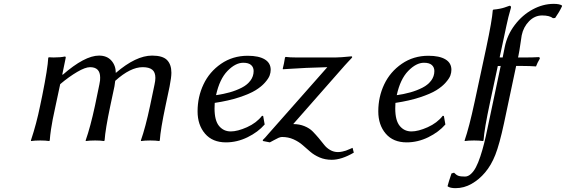

<svg xmlns="http://www.w3.org/2000/svg" viewBox="-20 -728 2933 995"><path d="M303.2 -344.2 304.2 -339.8Q418.9 -439.9 493.2 -439.9Q534.2 -439.9 557.1 -414.1Q580.1 -388.2 580.1 -350.1Q684.6 -439.9 768.1 -439.9Q822.8 -439.9 845.5 -417Q868.2 -394 868.2 -351.1Q868.2 -327.1 858.9 -279.8L837.9 -180.2Q812 -58.1 808.1 0L805.2 2.9Q787.1 0 758.8 0Q729.5 0 710.9 2.9L710 0Q733.9 -67.4 757.8 -180.2L780.8 -290Q785.2 -309.6 785.2 -324.2Q785.2 -354 768.8 -366.9Q752.4 -379.9 719.2 -379.9Q655.8 -379.9 577.1 -309.1Q575.7 -293.5 573.2 -280.8L551.8 -180.2Q525.9 -58.1 522 0L519 2.9Q501 0 473.1 0Q443.4 0 424.8 2.9L423.8 0Q448.7 -70.8 472.2 -180.2L495.1 -291Q500 -314 499 -326.2Q499 -379.9 446.8 -379.9Q421.9 -379.9 379.9 -355.2Q337.9 -330.6 292 -292L268.1 -180.2Q257.3 -129.4 253.2 -109.4Q249 -89.4 244.4 -58.1Q239.7 -26.9 237.8 0L234.9 2.9Q216.8 0 189 0Q159.2 0 141.1 2.9L140.1 0Q169.4 -87.9 188 -180.2L199.2 -233.9Q227.5 -374.5 230 -428.2L232.9 -431.2Q239.7 -430.2 257.8 -430.2Q294.4 -430.2 315.9 -435.1Q320.8 -435.1 320.8 -431.2Q320.8 -426.8 319.8 -424.8Z M1092.8 -194.8Q1091.8 -188 1091.8 -166Q1091.8 -103.5 1115.2 -75.2Q1138.7 -46.9 1175.8 -46.9Q1210.9 -46.9 1260 -68.8Q1309.1 -90.8 1337.9 -127.9L1343.8 -127L1351.6 -83Q1317.4 -43.5 1262.9 -16.8Q1208.5 9.8 1150.9 9.8Q1081.1 9.8 1042.5 -35.4Q1003.9 -80.6 1003.9 -150.9Q1003.9 -226.1 1034.7 -291Q1065.4 -356 1125.7 -397.5Q1186 -439 1263.7 -439Q1320.8 -439 1351.8 -420.4Q1382.8 -401.9 1382.8 -366.2Q1382.8 -352.1 1377.4 -336.9Q1372.1 -321.8 1353.3 -300.3Q1334.5 -278.8 1304.4 -260.3Q1274.4 -241.7 1219.5 -223.6Q1164.6 -205.6 1092.8 -194.8ZM1294.4 -359.9Q1294.4 -379.4 1281.2 -391.1Q1268.1 -402.8 1240.7 -402.8Q1200.2 -402.8 1158.9 -360.4Q1117.7 -317.9 1099.6 -234.9Q1137.7 -240.2 1170.7 -249.5Q1203.6 -258.8 1232.4 -273.4Q1261.2 -288.1 1277.8 -310.3Q1294.4 -332.5 1294.4 -359.9Z M1731.4 60.1Q1742.2 60.1 1754.4 57.4Q1766.6 54.7 1772.7 52.5Q1778.8 50.3 1792.5 44.4Q1806.2 38.6 1807.1 38.1L1813.5 63Q1750 100.1 1699.2 100.1Q1664.6 100.1 1636.2 87.9Q1607.9 75.7 1587.9 58.3Q1567.9 41 1548.1 23.7Q1528.3 6.3 1501.2 -5.9Q1474.1 -18.1 1441.4 -18.1Q1433.6 -18.1 1423.3 -13.7Q1413.1 -9.3 1398.9 -1.2Q1384.8 6.8 1378.4 9.8L1343.3 2.9L1341.3 -2Q1354 -13.7 1369.1 -32.2L1676.3 -379.9Q1625 -378.9 1567.6 -376.2Q1510.3 -373.5 1478 -371.1L1446.3 -369.1L1445.3 -372.1Q1452.1 -398.4 1457 -430.2L1460.4 -433.1Q1481.4 -430.2 1515.1 -430.2H1719.2Q1731.9 -430.2 1751.2 -431.6Q1770.5 -433.1 1785.2 -434.6Q1799.8 -436 1801.3 -436Q1805.2 -436 1805.2 -432.1Q1805.2 -430.2 1800.8 -425.5Q1796.4 -420.9 1785.6 -409.4Q1774.9 -397.9 1766.1 -388.2L1499.5 -85Q1531.7 -85 1557.9 -74.2Q1584 -63.5 1599.9 -47.4Q1615.7 -31.2 1631.6 -12.5Q1647.5 6.3 1659.9 22.5Q1672.4 38.6 1690.9 49.3Q1709.5 60.1 1731.4 60.1Z M2029.3 -194.8Q2028.3 -188 2028.3 -166Q2028.3 -103.5 2051.8 -75.2Q2075.2 -46.9 2112.3 -46.9Q2147.5 -46.9 2196.5 -68.8Q2245.6 -90.8 2274.4 -127.9L2280.3 -127L2288.1 -83Q2253.9 -43.5 2199.5 -16.8Q2145 9.8 2087.4 9.8Q2017.6 9.8 1979 -35.4Q1940.4 -80.6 1940.4 -150.9Q1940.4 -226.1 1971.2 -291Q2002 -356 2062.3 -397.5Q2122.6 -439 2200.2 -439Q2257.3 -439 2288.3 -420.4Q2319.3 -401.9 2319.3 -366.2Q2319.3 -352.1 2314 -336.9Q2308.6 -321.8 2289.8 -300.3Q2271 -278.8 2241 -260.3Q2210.9 -241.7 2156 -223.6Q2101.1 -205.6 2029.3 -194.8ZM2231 -359.9Q2231 -379.4 2217.8 -391.1Q2204.6 -402.8 2177.2 -402.8Q2136.7 -402.8 2095.5 -360.4Q2054.2 -317.9 2036.1 -234.9Q2074.2 -240.2 2107.2 -249.5Q2140.1 -258.8 2168.9 -273.4Q2197.8 -288.1 2214.4 -310.3Q2231 -332.5 2231 -359.9Z M2439.9 -201.2 2500 -481Q2530.3 -624 2533.7 -674.8L2536.6 -678.2Q2554.7 -679.7 2570.3 -682.9Q2585.9 -686 2594.2 -689Q2602.5 -691.9 2620.6 -698.2Q2627.9 -698.2 2627.9 -690.9V-688Q2621.1 -666 2614.7 -639.9Q2608.4 -613.8 2604.5 -595.2Q2600.6 -576.7 2594 -545.9Q2587.4 -515.1 2584 -499L2520 -200.2Q2489.7 -59.6 2485.8 0L2482.9 2.9Q2464.8 0 2437 0Q2406.7 0 2388.7 2.9L2387.7 0Q2411.1 -66.9 2439.9 -201.2Z M2585 -430.2 2595.7 -483.9Q2608.4 -546.9 2647.7 -598.6Q2687 -650.4 2740.5 -679.2Q2793.9 -708 2849.6 -708Q2880.4 -708 2892.6 -699.2V-695.8Q2878.4 -665.5 2856.9 -634.8L2845.7 -633.8Q2828.1 -647.9 2789.6 -647.9Q2751 -647.9 2721.7 -617.9Q2692.4 -587.9 2683.6 -544.9Q2682.1 -538.1 2676.8 -499.8Q2671.4 -461.4 2667 -440.9L2664.6 -430.2H2707Q2738.8 -430.2 2774.9 -432.1L2777.8 -424.8Q2764.2 -401.4 2757.8 -383.8Q2724.6 -386.2 2688 -386.2H2654.8L2591.8 -88.9Q2568.4 20 2546.9 74.5Q2525.4 128.9 2493.7 166Q2463.4 202.1 2424.1 224.6Q2384.8 247.1 2340.8 247.1Q2313 247.1 2299.8 237.8V234.9Q2303.7 218.3 2319.8 170.9L2333 167Q2344.2 178.7 2355.2 182.9Q2366.2 187 2389.6 187Q2405.8 187 2420.4 173.6Q2435.1 160.2 2446.5 138.4Q2458 116.7 2469.2 82.8Q2480.5 48.8 2489 14.4Q2497.6 -20 2506.8 -64.9L2574.7 -386.2Q2544.4 -386.2 2499 -383.8L2494.6 -391.1Q2519 -418.9 2526.9 -432.1Q2540 -430.2 2585 -430.2Z"/></svg>

Font: Linear Smooth
Style: Italic
Weight: 400
Designer: Philipp H. Poll, Flanker
Foundry: Philipp H. Poll, reworked by Flanker
Version: Version 1.061 | FøM Fix